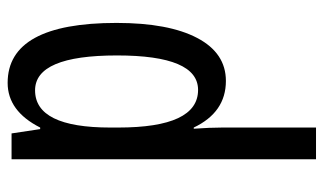

<svg xmlns="http://www.w3.org/2000/svg" viewBox="-188 -398 827 490"><g transform="rotate(-90 225.0 -153.5)"><path d="M239 -477Q328 -477 328 -268Q328 -61 240 -61Q144 -61 144 -265V-285Q144 -477 239 -477ZM258 -547Q186 -547 144 -464H140L129 -537H63V240H144V0Q144 -30 141 -72H144Q183 10 263 10Q334 10 372.5 -63Q411 -136 411 -269Q411 -547 258 -547Z"/></g></svg>

Font: Noto Sans Display Condensed
Style: Regular
Weight: 400
Width: 3
Designer: Monotype Design Team
Foundry: Monotype Imaging Inc.
Version: Version 1.900